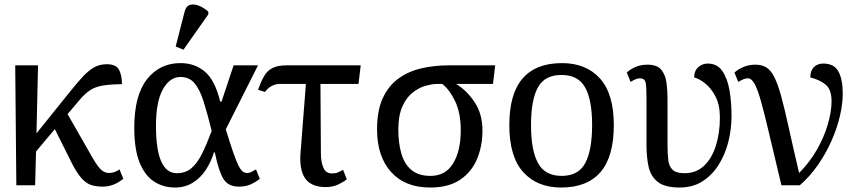

<svg xmlns="http://www.w3.org/2000/svg" viewBox="-20 -828 3836 858"><path d="M53 0 48 -536H150L143 -232L295 -421Q327 -461 352 -487.5Q377 -514 401.5 -527.5Q426 -541 457 -541Q499 -541 512 -516Q525 -491 525 -452Q471 -451 438.5 -445.5Q406 -440 383.5 -425.5Q361 -411 337 -383L282 -318L393 -124Q418 -81 433.5 -68Q449 -55 468 -55Q491 -55 514 -71L531 -29Q488 6 439 6Q412 6 389.5 -0.5Q367 -7 346 -29.5Q325 -52 301 -99L225 -251L141 -151L137 0Z M762 10Q709 10 668 -17Q627 -44 603.5 -102.5Q580 -161 580 -257Q580 -402 637 -474Q694 -546 786 -546Q851 -546 896 -507.5Q941 -469 964 -374H970L1024 -536H1133L989 -250Q1009 -185 1022.5 -146Q1036 -107 1046 -87.5Q1056 -68 1065 -61.5Q1074 -55 1084 -55Q1095 -55 1105 -60.5Q1115 -66 1124 -71L1141 -29Q1125 -16 1102.5 -5Q1080 6 1047 6Q1000 6 978.5 -28.5Q957 -63 940 -147H936Q923 -104 899.5 -68.5Q876 -33 841.5 -11.5Q807 10 762 10ZM770 -54Q809 -54 835.5 -76.5Q862 -99 883 -141.5Q904 -184 926 -243Q907 -320 890 -374Q873 -428 849.5 -456Q826 -484 786 -484Q739 -484 708 -429Q677 -374 677 -266Q677 -54 770 -54ZM800 -606 765 -620 805 -776Q812 -802 830 -806.5Q848 -811 870 -802Q892 -793 911 -776V-764Z M1436 8Q1371 8 1344 -30.5Q1317 -69 1323 -145L1347 -453H1230Q1214 -453 1196.5 -445Q1179 -437 1164 -417L1133 -427Q1146 -463 1160 -487.5Q1174 -512 1197.5 -524Q1221 -536 1261 -536H1592L1582 -453H1412L1414 -142Q1414 -105 1425 -79Q1436 -53 1463 -53Q1480 -53 1490 -57.5Q1500 -62 1513 -69L1530 -27Q1517 -16 1492.5 -4Q1468 8 1436 8Z M1902 10Q1790 10 1727.5 -59.5Q1665 -129 1665 -250Q1665 -335 1691 -390.5Q1717 -446 1762 -478Q1807 -510 1864.5 -523Q1922 -536 1985 -536H2193L2183 -453H2018Q2065 -425 2100.5 -372Q2136 -319 2136 -245Q2136 -176 2112 -118Q2088 -60 2036.5 -25Q1985 10 1902 10ZM1904 -42Q1971 -42 2005 -98Q2039 -154 2039 -245Q2039 -324 2013.5 -376.5Q1988 -429 1956 -453H1936Q1912 -453 1881.5 -444.5Q1851 -436 1823.5 -414Q1796 -392 1778 -352Q1760 -312 1760 -249Q1760 -189 1773.5 -142Q1787 -95 1818.5 -68.5Q1850 -42 1904 -42Z M2488 10Q2380 10 2318 -59Q2256 -128 2256 -269Q2256 -409 2315.5 -477.5Q2375 -546 2491 -546Q2599 -546 2661 -477.5Q2723 -409 2723 -269Q2723 -128 2663.5 -59Q2604 10 2488 10ZM2490 -42Q2565 -42 2595.5 -99.5Q2626 -157 2626 -269Q2626 -381 2595 -437Q2564 -493 2489 -493Q2414 -493 2383.5 -437Q2353 -381 2353 -269Q2353 -157 2384 -99.5Q2415 -42 2490 -42Z M3018 10Q2951 10 2919.5 -15Q2888 -40 2878.5 -82.5Q2869 -125 2869 -179V-393Q2869 -441 2865 -459.5Q2861 -478 2839 -478Q2830 -478 2820.5 -474Q2811 -470 2798 -462L2781 -504Q2796 -518 2819.5 -528.5Q2843 -539 2873 -539Q2916 -539 2934.5 -517Q2953 -495 2958 -460.5Q2963 -426 2963 -388V-179Q2963 -140 2966.5 -112Q2970 -84 2986 -69Q3002 -54 3038 -54Q3091 -54 3126 -87Q3161 -120 3179 -176.5Q3197 -233 3197 -303Q3197 -359 3177.5 -396.5Q3158 -434 3131.5 -455Q3105 -476 3082 -482Q3082 -511 3100 -527.5Q3118 -544 3143 -544Q3185 -544 3208 -510.5Q3231 -477 3240 -424Q3249 -371 3249 -310Q3249 -250 3234.5 -193Q3220 -136 3190.5 -90Q3161 -44 3118 -17Q3075 10 3018 10Z M3472 0Q3439 -137 3417.5 -229Q3396 -321 3380.5 -376Q3365 -431 3351.5 -454.5Q3338 -478 3322 -478Q3312 -478 3302.5 -474Q3293 -470 3279 -462L3262 -504Q3304 -539 3355 -539Q3385 -539 3405 -526.5Q3425 -514 3440.5 -483Q3456 -452 3471 -397.5Q3486 -343 3504.5 -258.5Q3523 -174 3551 -55Q3598 -102 3630.5 -159Q3663 -216 3679.5 -273Q3696 -330 3696 -375Q3696 -427 3670.5 -449Q3645 -471 3601 -482Q3601 -511 3616.5 -527.5Q3632 -544 3659 -544Q3707 -544 3726.5 -509Q3746 -474 3746 -409Q3746 -363 3733 -308Q3720 -253 3695 -197Q3670 -141 3634.5 -90Q3599 -39 3554 0Z"/></svg>

Font: NotoSerif-Regular
Style: Regular
Weight: 400
Designer: Monotype Design Team
Foundry: Monotype Imaging Inc.
Version: Version 2.007; ttfautohint (v1.8) -l 8 -r 50 -G 200 -x 14 -D